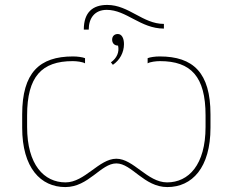

<svg xmlns="http://www.w3.org/2000/svg" viewBox="-20 -754 944 779"><path d="M340 -634C340 -680 364 -714 413 -714C493 -714 550 -638 645 -638V-657C559 -657 503 -734 415 -734C357 -734 320 -705 320 -634ZM438 -491C466 -510 483 -541 483 -575C483 -599 474 -616 458 -616C444 -616 435 -607 435 -593C435 -579 444 -569 459 -569C465 -543 454 -518 430 -501ZM245 5C340 5 389 -91 452 -91C515 -91 564 5 659 5C759 5 834 -73 834 -236V-290C834 -459 764 -525 628 -525C609 -525 589 -522 579 -518V-497C589 -503 613 -506 629 -506C755 -506 814 -443 814 -286V-239C814 -85 745 -14 658 -14C578 -14 522 -110 452 -110C382 -110 324 -14 246 -14C159 -14 90 -85 90 -239V-286C90 -443 149 -506 275 -506C291 -506 315 -503 325 -497V-518C315 -522 295 -525 276 -525C140 -525 70 -459 70 -290V-236C70 -73 145 5 245 5Z"/></svg>

Font: Fixel Display Thin
Style: Regular
Weight: 100
Designer: AlfaBravo + MacPaw
Foundry: Kyrylo Tkachov, Marchela Mozhyna, Serhii Makarenko, Maria Weinstein, Zakhar Kryvoshyya
Version: Version 1.211